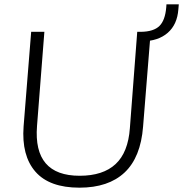

<svg xmlns="http://www.w3.org/2000/svg" viewBox="-20 -859 846 887"><path d="M749 -839H806L804 -816Q799 -746 755 -707.5Q711 -669 636 -668L675 -697L641 -274Q630 -132 555.5 -62Q481 8 347 8Q208 8 143.5 -66Q79 -140 89 -275L124 -712H185L151 -277Q133 -47 348 -47Q456 -47 514 -101Q572 -155 580 -267L614 -712H632Q690 -713 716.5 -739Q743 -765 748 -825Z"/></svg>

Font: Muli Light
Style: Italic
Weight: 300
Italic angle: -4.541°
Designer: Vernon Adams
Foundry: Vernon Adams
Version: Version 2.100; ttfautohint (v1.8.1.43-b0c9)